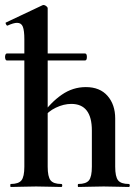

<svg xmlns="http://www.w3.org/2000/svg" viewBox="-22 -745 551 765"><path d="M6 -504Q1 -504 -1 -511Q-3 -518 -1 -525Q1 -532 6 -532H316Q322 -532 323.5 -525Q325 -518 323.5 -511Q322 -504 316 -504ZM21 0Q19 0 19 -6Q19 -12 21 -12Q52 -12 63.5 -26.5Q75 -41 75 -81V-589Q75 -623 69 -638.5Q63 -654 46 -654Q32 -654 8 -643Q5 -642 2 -648Q-1 -654 1 -655L147 -724Q149 -725 150 -725Q151 -725 152 -725Q157 -725 162.5 -720.5Q168 -716 168 -712V-81Q168 -41 179.5 -26.5Q191 -12 222 -12Q226 -12 226 -6Q226 0 222 0Q202 0 176.5 -1Q151 -2 122 -2Q93 -2 67 -1Q41 0 21 0ZM290 0Q288 0 288 -6Q288 -12 290 -12Q321 -12 332.5 -26.5Q344 -41 344 -81V-225Q344 -331 262 -331Q232 -331 200.5 -316Q169 -301 151 -275L145 -287Q180 -337 224 -367.5Q268 -398 320 -398Q376 -398 406.5 -363Q437 -328 437 -273V-81Q437 -41 448.5 -26.5Q460 -12 491 -12Q495 -12 495 -6Q495 0 491 0Q471 0 445.5 -1Q420 -2 391 -2Q362 -2 336 -1Q310 0 290 0Z"/></svg>

Font: Cormorant Garamond Light
Style: Regular
Weight: 300
Designer: Christian Thalmann (Catharsis Fonts)
Foundry: Catharsis Fonts
Version: Version 4.001